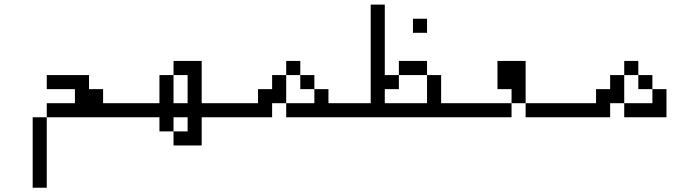

<svg xmlns="http://www.w3.org/2000/svg" viewBox="-20 -708 3040 852"><path d="M500 -187.5V-250H437.5V-312.5H375V-375H187.5V-312.5H312.5V-250H187.5V-187.5H125V125H187.5V-187.5Z M1000 -187.5V-250H875V-437.5H750V-375H687.5Q687.5 -375 687.5 -250H500V-187.5H687.5V-125H750V-62.5H875Q875 -62.5 875 -187.5ZM750 -125V-187.5H812.5V-125ZM750 -250Q750 -250 750 -375H812.5Q812.5 -375 812.5 -250Z M1500 -187.5V-250H1437.5V-312.5H1375V-250H1250V-187.5ZM1187.5 -250H1250Q1250 -250 1250 -375H1187.5V-312.5H1125V-250H1000V-187.5H1187.5ZM1375 -312.5V-375H1312.5V-312.5ZM1250 -375H1312.5V-437.5H1250Z M2000 -187.5V-250H1937.5Q1937.5 -250 1937.5 -375H1875Q1875 -375 1875 -250H1687.5V-312.5H1750V-375H1687.5V-687.5H1625V-250H1500V-187.5ZM1875 -562.5V-625H1812.5V-562.5ZM1750 -375H1875V-437.5H1750Z M2500 -187.5V-250H2312.5V-187.5ZM2250 -250H2000V-187.5H2250ZM2250 -250H2312.5V-437.5H2187.5Q2187.5 -437.5 2187.5 -312.5H2250Z M2687.5 -250H2750V-187.5H2937.5Q2937.5 -187.5 2937.5 -312.5H2875V-250H2750Q2750 -250 2750 -375H2687.5V-312.5H2625V-250H2500V-187.5H2687.5ZM2875 -312.5V-375H2812.5V-312.5ZM2750 -375H2812.5V-437.5H2750Z"/></svg>

Font: Unifont
Style: Regular
Weight: 500
Version: Version 15.1.04